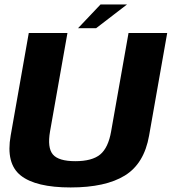

<svg xmlns="http://www.w3.org/2000/svg" viewBox="-20 -820 755 844"><path d="M290.5 4Q444 4 529 -48.5Q614 -101 635.5 -224.5L715 -675H545L468.5 -242.5Q456 -170.5 420.5 -141Q385 -111.5 311 -111.5Q237.5 -111.5 212.5 -141Q187.5 -170.5 200 -242.5L276.5 -675H106.5L27 -224.5Q5 -101 71.2 -48.5Q137.5 4 290.5 4ZM323 -696H402.5L538.5 -800.5H422Z"/></svg>

Font: Anybody UltraCondensed Thin
Style: Bold Italic
Weight: 700
Italic angle: -10°
Version: Version 1.111